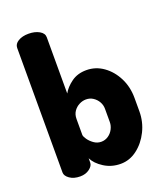

<svg xmlns="http://www.w3.org/2000/svg" viewBox="-139 -842 811 946"><g transform="rotate(-20 266.5 -369.0)"><path d="M331 10Q283 10 244.5 -14.5Q206 -39 191 -70V-48Q191 -30 171 -15Q151 0 122 0Q89 0 67.5 -15Q46 -30 46 -48V-701Q46 -722 67.5 -735Q89 -748 122 -748Q155 -748 178 -735Q201 -722 201 -701V-406Q217 -435 249.5 -458.5Q282 -482 328 -482Q377 -482 417 -453.5Q457 -425 481 -377.5Q505 -330 505 -272V-202Q505 -147 481 -98.5Q457 -50 417.5 -20Q378 10 331 10ZM278 -125Q298 -125 314.5 -136Q331 -147 340.5 -165Q350 -183 350 -202V-272Q350 -291 340.5 -308Q331 -325 314.5 -336Q298 -347 277 -347Q259 -347 241.5 -338Q224 -329 212.5 -312.5Q201 -296 201 -272V-189Q201 -181 211.5 -165.5Q222 -150 239.5 -137.5Q257 -125 278 -125Z"/></g></svg>

Font: Dosis ExtraLight ExtraBold
Style: Regular
Weight: 800
Version: Version 3.001; ttfautohint (v1.8.2)